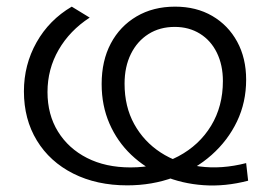

<svg xmlns="http://www.w3.org/2000/svg" viewBox="-20 -552 834 578"><path d="M363 6Q271 6 200.5 -29.5Q130 -65 91 -129Q52 -193 52 -277Q52 -357 90 -424.5Q128 -492 196 -532L250 -499Q190 -460 156.5 -402Q123 -344 123 -275Q123 -207 154.5 -156Q186 -105 242 -76.5Q298 -48 373 -48Q454 -48 517 -81.5Q580 -115 615.5 -173.5Q651 -232 651 -308Q651 -356 633 -393Q615 -430 582 -450.5Q549 -471 506 -471Q461 -471 427 -449.5Q393 -428 374 -389.5Q355 -351 355 -300Q355 -231 384 -178.5Q413 -126 463.5 -93Q514 -60 580.5 -51Q647 -42 721 -61L727 -8Q658 10 593 5.5Q528 1 472.5 -22.5Q417 -46 375 -86Q333 -126 309.5 -180Q286 -234 286 -299Q286 -369 313.5 -421Q341 -473 391 -502.5Q441 -532 507 -532Q571 -532 619 -504Q667 -476 694 -426.5Q721 -377 721 -312Q721 -244 693.5 -186.5Q666 -129 617 -85.5Q568 -42 503 -18Q438 6 363 6Z"/></svg>

Font: MOST Montserrat
Style: Regular
Weight: 400
Designer: Julieta Ulanovsky
Foundry: Julieta Ulanovsky
Version: Version 8.000;March 11, 2024;FontCreator 15.0.0.2926 64-bit